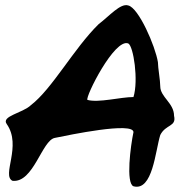

<svg xmlns="http://www.w3.org/2000/svg" viewBox="-20 -695 693 738"><path d="M6 -218C65 -134 -15 -21 28 0C109 9 141 -156 191 -165C245 -176 493 -228 493 -187C482 -135 463 9 493 21C567 41 577 -115 596 -176C617 -218 659 -207 649 -250C649 -299 596 -322 596 -363C596 -386 587 -435 587 -456C577 -518 513 -665 473 -674C443 -684 400 -633 359 -602C264 -509 181 -354 99 -291C67 -260 -17 -249 6 -218ZM493 -322C443 -322 359 -299 316 -311C307 -322 420 -549 473 -528C493 -518 513 -386 493 -322Z"/></svg>

Font: Carybe
Style: Regular
Weight: 400
Designer: Genilson Lima Santos
Foundry: Genilson Lima Santos
Version: Version 1.010;PS 001.010;hotconv 1.0.70;makeotf.lib2.5.58329